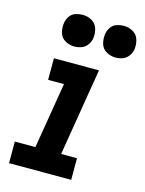

<svg xmlns="http://www.w3.org/2000/svg" viewBox="-115 -832 681 901"><g transform="rotate(15 225.0 -381.0)"><path d="M19 0H321V-105H244L314 -530H95V-425H172L119 -105H19ZM373 -608Q390 -608 407 -614Q424 -620 435 -635Q446 -650 449 -666Q453 -691 446 -714.5Q439 -738 418.5 -750Q398 -762 373 -762Q356 -762 339 -756.5Q322 -751 311.5 -736Q301 -721 298 -704Q294 -679 300.5 -655.5Q307 -632 328 -620Q349 -608 373 -608ZM173 -608Q190 -608 207 -614Q224 -620 235 -635Q246 -650 249 -666Q253 -691 246 -714.5Q239 -738 218.5 -750Q198 -762 173 -762Q156 -762 139 -756.5Q122 -751 111.5 -736Q101 -721 98 -704Q94 -679 100.5 -655.5Q107 -632 128 -620Q149 -608 173 -608Z"/></g></svg>

Font: Iosevka Sparkle Oblique
Style: Bold
Weight: 700
Italic angle: -9°
Designer: Belleve Invis
Foundry: Belleve Invis
Version: Version 4.5.0; ttfautohint (v1.8.3)